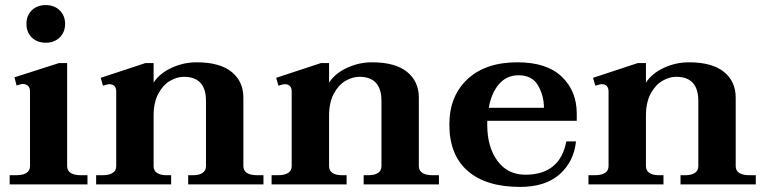

<svg xmlns="http://www.w3.org/2000/svg" viewBox="-20 -725 3008 755"><path d="M84 -631Q84 -664 105 -684.5Q126 -705 160 -705Q194 -705 215 -684Q236 -663 236 -631Q236 -599 215 -578Q194 -557 160 -557Q126 -557 105 -577.5Q84 -598 84 -631ZM18 -36H44Q70 -36 84 -45Q98 -54 98 -72V-365Q98 -381 89.5 -388Q81 -395 69 -395Q66 -395 59.5 -393Q53 -391 45 -389L37 -421L212 -477H244V-72Q244 -54 258 -45Q272 -36 298 -36H324V0H18Z M1016 -36V0H720V-36H739Q763 -36 776.5 -45Q790 -54 790 -72V-328Q790 -423 703 -423Q676 -423 648.5 -407Q621 -391 602.5 -356.5Q584 -322 584 -270V-72Q584 -54 597.5 -45Q611 -36 635 -36H653V0H358V-36H383Q409 -36 423 -45Q437 -54 437 -72V-365Q437 -394 409 -394Q403 -394 385 -388L376 -419L552 -477H584V-400Q607 -436 654 -458Q701 -480 753 -480Q844 -480 890.5 -442.5Q937 -405 937 -341V-72Q937 -54 951 -45Q965 -36 991 -36Z M1706 -36V0H1410V-36H1429Q1453 -36 1466.5 -45Q1480 -54 1480 -72V-328Q1480 -423 1393 -423Q1366 -423 1338.5 -407Q1311 -391 1292.5 -356.5Q1274 -322 1274 -270V-72Q1274 -54 1287.5 -45Q1301 -36 1325 -36H1343V0H1048V-36H1073Q1099 -36 1113 -45Q1127 -54 1127 -72V-365Q1127 -394 1099 -394Q1093 -394 1075 -388L1066 -419L1242 -477H1274V-400Q1297 -436 1344 -458Q1391 -480 1443 -480Q1534 -480 1580.5 -442.5Q1627 -405 1627 -341V-72Q1627 -54 1641 -45Q1655 -36 1681 -36Z M1896 -250V-234Q1896 -147 1936 -92.5Q1976 -38 2046 -38Q2182 -38 2207 -169H2245Q2237 -90 2181 -40Q2125 10 2025 10Q1891 10 1819 -53Q1747 -116 1747 -235Q1747 -347 1818 -413.5Q1889 -480 2015 -480Q2130 -480 2189 -423.5Q2248 -367 2248 -278V-250ZM1902 -301H2119Q2119 -348 2096 -388.5Q2073 -429 2019 -429Q1972 -429 1942 -394Q1912 -359 1902 -301Z M2952 -36V0H2656V-36H2675Q2699 -36 2712.5 -45Q2726 -54 2726 -72V-328Q2726 -423 2639 -423Q2612 -423 2584.5 -407Q2557 -391 2538.5 -356.5Q2520 -322 2520 -270V-72Q2520 -54 2533.5 -45Q2547 -36 2571 -36H2589V0H2294V-36H2319Q2345 -36 2359 -45Q2373 -54 2373 -72V-365Q2373 -394 2345 -394Q2339 -394 2321 -388L2312 -419L2488 -477H2520V-400Q2543 -436 2590 -458Q2637 -480 2689 -480Q2780 -480 2826.5 -442.5Q2873 -405 2873 -341V-72Q2873 -54 2887 -45Q2901 -36 2927 -36Z"/></svg>

Font: Taviraj SemiBold
Style: Regular
Weight: 600
Designer: Katatrad Team
Foundry: CadsonDemak
Version: Version 1.001